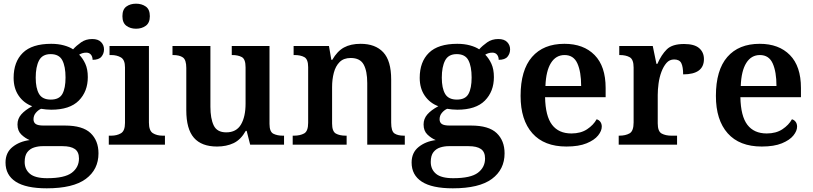

<svg xmlns="http://www.w3.org/2000/svg" viewBox="-20 -786 4417 1043"><path d="M234 237Q121 237 65.5 201Q10 165 10 97Q10 43 48 12.5Q86 -18 141 -25Q117 -35 96 -55Q75 -75 75 -110Q75 -141 95.5 -164.5Q116 -188 155 -209Q109 -226 81.5 -266Q54 -306 54 -363Q54 -450 104 -499Q154 -548 258 -548Q296 -548 327 -539.5Q358 -531 377 -518Q395 -538 420.5 -556Q446 -574 481 -574Q513 -574 529 -557.5Q545 -541 545 -518Q545 -495 531 -478Q517 -461 483 -461Q483 -478 474 -489Q465 -500 449 -500Q437 -500 427.5 -497Q418 -494 410 -489Q430 -469 443.5 -439.5Q457 -410 457 -367Q457 -289 408 -239.5Q359 -190 258 -190Q247 -190 230 -191.5Q213 -193 203 -195Q187 -188 174.5 -173Q162 -158 162 -138Q162 -121 174 -112.5Q186 -104 217 -104H333Q429 -104 472 -63Q515 -22 515 47Q515 135 446 186Q377 237 234 237ZM256 -245Q302 -245 319 -276Q336 -307 336 -365Q336 -425 318.5 -458.5Q301 -492 255 -492Q210 -492 192 -457.5Q174 -423 174 -364Q174 -307 192 -276Q210 -245 256 -245ZM236 182Q331 182 370 152.5Q409 123 409 75Q409 39 386.5 23.5Q364 8 320 8H211Q188 8 165.5 15Q143 22 128.5 40.5Q114 59 114 94Q114 134 142.5 158Q171 182 236 182Z M719 -630Q688 -630 666.5 -646Q645 -662 645 -698Q645 -735 666.5 -750.5Q688 -766 719 -766Q750 -766 772 -750.5Q794 -735 794 -698Q794 -662 772 -646Q750 -630 719 -630ZM571 0V-49H584Q615 -49 637 -62Q659 -75 659 -118V-420Q659 -461 637 -474Q615 -487 584 -487H575V-536H789V-120Q789 -76 810.5 -62.5Q832 -49 864 -49H876V0Z M1159 10Q1075 10 1033.5 -37.5Q992 -85 992 -187V-417Q992 -461 973.5 -474Q955 -487 920 -487H917V-536H1123V-206Q1123 -142 1141 -104.5Q1159 -67 1209 -67Q1264 -67 1289 -109.5Q1314 -152 1314 -223V-420Q1314 -465 1293.5 -476Q1273 -487 1242 -487H1239V-536H1444V-113Q1444 -70 1465 -59.5Q1486 -49 1516 -49H1523V0H1339L1320 -75H1315Q1288 -27 1249 -8.5Q1210 10 1159 10Z M1570 0V-49H1577Q1610 -49 1632 -61Q1654 -73 1654 -119V-421Q1654 -464 1633.5 -475.5Q1613 -487 1580 -487H1575V-536H1767L1780 -461H1785Q1812 -508 1848.5 -528Q1885 -548 1939 -548Q2019 -548 2062 -502Q2105 -456 2105 -354V-120Q2105 -73 2123 -61Q2141 -49 2174 -49H2179V0H1975V-335Q1975 -400 1955.5 -435.5Q1936 -471 1885 -471Q1847 -471 1825 -449Q1803 -427 1793.5 -391Q1784 -355 1784 -313V-115Q1784 -72 1804.5 -60.5Q1825 -49 1858 -49H1863V0Z M2440 237Q2327 237 2271.5 201Q2216 165 2216 97Q2216 43 2254 12.5Q2292 -18 2347 -25Q2323 -35 2302 -55Q2281 -75 2281 -110Q2281 -141 2301.5 -164.5Q2322 -188 2361 -209Q2315 -226 2287.5 -266Q2260 -306 2260 -363Q2260 -450 2310 -499Q2360 -548 2464 -548Q2502 -548 2533 -539.5Q2564 -531 2583 -518Q2601 -538 2626.5 -556Q2652 -574 2687 -574Q2719 -574 2735 -557.5Q2751 -541 2751 -518Q2751 -495 2737 -478Q2723 -461 2689 -461Q2689 -478 2680 -489Q2671 -500 2655 -500Q2643 -500 2633.5 -497Q2624 -494 2616 -489Q2636 -469 2649.5 -439.5Q2663 -410 2663 -367Q2663 -289 2614 -239.5Q2565 -190 2464 -190Q2453 -190 2436 -191.5Q2419 -193 2409 -195Q2393 -188 2380.5 -173Q2368 -158 2368 -138Q2368 -121 2380 -112.5Q2392 -104 2423 -104H2539Q2635 -104 2678 -63Q2721 -22 2721 47Q2721 135 2652 186Q2583 237 2440 237ZM2462 -245Q2508 -245 2525 -276Q2542 -307 2542 -365Q2542 -425 2524.5 -458.5Q2507 -492 2461 -492Q2416 -492 2398 -457.5Q2380 -423 2380 -364Q2380 -307 2398 -276Q2416 -245 2462 -245ZM2442 182Q2537 182 2576 152.5Q2615 123 2615 75Q2615 39 2592.5 23.5Q2570 8 2526 8H2417Q2394 8 2371.5 15Q2349 22 2334.5 40.5Q2320 59 2320 94Q2320 134 2348.5 158Q2377 182 2442 182Z M3057 10Q2936 10 2872 -62Q2808 -134 2808 -265Q2808 -405 2870 -476.5Q2932 -548 3046 -548Q3150 -548 3210 -487Q3270 -426 3270 -308V-258H2941Q2943 -155 2979 -108Q3015 -61 3084 -61Q3135 -61 3169.5 -84Q3204 -107 3221 -138Q3233 -135 3241 -124.5Q3249 -114 3249 -98Q3249 -75 3229 -50Q3209 -25 3166.5 -7.5Q3124 10 3057 10ZM3137 -319Q3137 -396 3116.5 -441.5Q3096 -487 3047 -487Q3000 -487 2973 -444Q2946 -401 2943 -319Z M3341 0V-49H3344Q3378 -49 3400 -61.5Q3422 -74 3422 -121V-419Q3422 -463 3401 -475Q3380 -487 3347 -487H3344V-536H3526L3546 -439H3551Q3573 -489 3602.5 -518Q3632 -547 3696 -547Q3752 -547 3778 -524.5Q3804 -502 3804 -465Q3804 -382 3691 -382Q3691 -423 3681 -443Q3671 -463 3642 -463Q3617 -463 3600.5 -444Q3584 -425 3573 -395.5Q3562 -366 3557.5 -332.5Q3553 -299 3553 -270V-116Q3553 -72 3574.5 -60.5Q3596 -49 3627 -49H3658V0Z M4118 10Q3997 10 3933 -62Q3869 -134 3869 -265Q3869 -405 3931 -476.5Q3993 -548 4107 -548Q4211 -548 4271 -487Q4331 -426 4331 -308V-258H4002Q4004 -155 4040 -108Q4076 -61 4145 -61Q4196 -61 4230.5 -84Q4265 -107 4282 -138Q4294 -135 4302 -124.5Q4310 -114 4310 -98Q4310 -75 4290 -50Q4270 -25 4227.5 -7.5Q4185 10 4118 10ZM4198 -319Q4198 -396 4177.5 -441.5Q4157 -487 4108 -487Q4061 -487 4034 -444Q4007 -401 4004 -319Z"/></svg>

Font: Noto Serif Telugu SemiBold
Style: Regular
Weight: 600
Designer: Jelle Bosma - Monotype Design Team
Foundry: Monotype Imaging Inc.
Version: Version 2.005; ttfautohint (v1.8.4.7-5d5b)